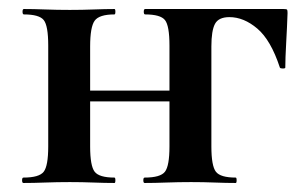

<svg xmlns="http://www.w3.org/2000/svg" viewBox="-20 -406 683 426"><path d="M301 0Q298 0 298 -6Q298 -12 301 -12Q336 -12 346 -25Q356 -38 356 -81V-305Q356 -349 346 -361.5Q336 -374 302 -374Q299 -374 299 -380Q299 -386 302 -386H609Q616 -386 617 -384.5Q618 -383 618 -377Q617 -347 615 -311.5Q613 -276 613 -256Q613 -254 607.5 -254Q602 -254 601 -256Q581 -317 551 -342.5Q521 -368 489 -368Q465 -368 457 -353Q449 -338 449 -303V-81Q449 -38 459 -25Q469 -12 503 -12Q505 -12 505 -6Q505 0 503 0Q482 0 456.5 -1Q431 -2 404 -2Q375.7 -2 349.1 -1Q322.5 0 301 0ZM32 0Q29 0 29 -6Q29 -12 32 -12Q67 -12 77 -25Q87 -38 87 -81V-305Q87 -349 77 -361.5Q67 -374 33 -374Q30 -374 30 -380Q30 -386 33 -386Q54 -386 80.4 -385Q106.9 -384 135 -384Q162 -384 188 -385Q214.1 -386 234 -386Q236 -386 236 -380Q236 -374 234 -374Q200 -374 190 -360Q180 -346 180 -303V-81Q180 -38 190 -25Q200 -12 234 -12Q236 -12 236 -6Q236 0 234 0Q213 0 187.5 -1Q162 -2 135 -2Q106.7 -2 80.1 -1Q53.5 0 32 0ZM132 -181V-205H401V-181Z"/></svg>

Font: Cormorant Light
Style: Regular
Weight: 300
Designer: Christian Thalmann (Catharsis Fonts)
Foundry: Catharsis Fonts
Version: Version 4.000